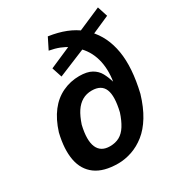

<svg xmlns="http://www.w3.org/2000/svg" viewBox="-172 -833 896 959"><g transform="rotate(-30 276.0 -353.0)"><path d="M232 10Q149 10 102 -24.5Q55 -59 43 -122.5Q31 -186 52 -273Q72 -337 105 -380Q138 -423 183.5 -444.5Q229 -466 280 -466Q325 -466 351.5 -451Q378 -436 391.5 -411Q405 -386 415 -353H413Q425 -426 408.5 -485.5Q392 -545 347 -586L380 -581L203 -508L184 -566L308 -620L316 -612Q296 -626 270.5 -636Q245 -646 212 -652L244 -716Q299 -708 342 -691Q385 -674 418 -647L383 -651L533 -716L552 -657L450 -612L441 -625Q501 -563 517 -467Q533 -371 501 -236Q481 -169 452 -121.5Q423 -74 387 -45.5Q351 -17 311 -3.5Q271 10 232 10ZM239 -85Q271 -85 294.5 -98Q318 -111 335.5 -139Q353 -167 366 -207Q386 -291 369.5 -331.5Q353 -372 298 -372Q267 -372 243 -358Q219 -344 201.5 -317.5Q184 -291 170 -249Q151 -168 169 -126.5Q187 -85 239 -85Z"/></g></svg>

Font: Nunito Sans 7pt Condensed
Style: Bold Italic
Weight: 700
Width: 3
Italic angle: -9°
Designer: Vernon Adams
Foundry: Vernon Adams
Version: Version 3.101;gftools[0.9.27]